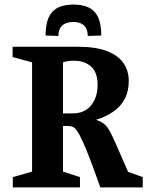

<svg xmlns="http://www.w3.org/2000/svg" viewBox="-20 -818 643 838"><path d="M36 0V-45L120 -69V-546L35 -569V-614H318Q398 -614 447 -595Q496 -576 519 -542.5Q542 -509 542 -465Q542 -419 524 -385.5Q506 -352 473.5 -330Q441 -308 399 -295Q421 -288 434.5 -277Q448 -266 460.5 -243Q473 -220 491 -178Q509 -136 539 -68L603 -45V0H418Q391 -76 372 -125.5Q353 -175 339.5 -204Q326 -233 316.5 -246.5Q307 -260 298.5 -264Q290 -268 280 -268H255V-69L329 -45V0ZM255 -323H296Q349 -323 377.5 -358Q406 -393 406 -448Q406 -502 377.5 -527.5Q349 -553 303 -553Q289 -553 276 -551Q263 -549 255 -546ZM235 -661 179 -663Q179 -734 208 -766Q237 -798 301 -798Q364 -798 393 -766Q422 -734 422 -663L363 -661Q363 -691 347 -706.5Q331 -722 300 -722Q268 -722 251.5 -706.5Q235 -691 235 -661Z"/></svg>

Font: Manuale
Style: Regular
Weight: 400
Designer: Eduardo Tunni / Pablo Cosgaya
Foundry: Eduardo Tunni / Pablo Cosgaya
Version: Version 1.002